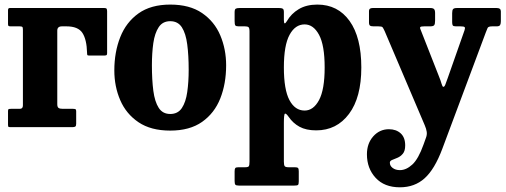

<svg xmlns="http://www.w3.org/2000/svg" viewBox="-20 -555 2210 838"><path d="M65.5 -440H27Q19.5 -440 17.2 -441.8Q15 -443.5 15 -451V-510.5Q15 -520 22.5 -520H435.5Q443 -520 445.2 -517Q447.5 -514 447.5 -505.5V-322.5Q447.5 -315.5 444 -314Q440.5 -312.5 433.5 -312.5H370Q362.5 -312.5 361.2 -315Q360 -317.5 360 -324.5Q358.5 -382.5 339.8 -411.2Q321 -440 270 -440H250.5Q230 -440 230 -421.5V-100Q230 -88 235.5 -84Q241 -80 254 -80H298.5Q305.5 -80 309 -78.5Q312.5 -77 312.5 -70V-15Q312.5 -5.5 308.8 -2.8Q305 0 296 0H27.5Q20 0 17.5 -1.2Q15 -2.5 15 -10V-71Q15 -77.5 18.2 -78.8Q21.5 -80 28.5 -80H66.5Q80 -80 80 -95V-425Q80 -435 77.5 -437.5Q75 -440 65.5 -440Z M479 -247.5Q479 -327.5 504.8 -392.8Q530.5 -458 584.5 -496.5Q638.5 -535 723 -535Q808 -535 862 -498Q916 -461 941.5 -400.5Q967 -340 967 -270Q967 -190 941.5 -125.5Q916 -61 862 -23Q808 15 723 15Q638.5 15 584.5 -21.5Q530.5 -58 504.8 -117.8Q479 -177.5 479 -247.5ZM643 -270Q643 -207 649.2 -159Q655.5 -111 672.8 -84.2Q690 -57.5 723 -57.5Q756.5 -57.5 773.8 -83.5Q791 -109.5 797.2 -153.2Q803.5 -197 803.5 -250Q803.5 -313.5 797.2 -361.2Q791 -409 773.8 -435.8Q756.5 -462.5 723 -462.5Q690 -462.5 672.8 -436.5Q655.5 -410.5 649.2 -367Q643 -323.5 643 -270Z M1004 -463V-501Q1004 -514 1008.8 -517Q1013.5 -520 1025.5 -520H1198.5Q1209.5 -520 1214.2 -517Q1219 -514 1219 -502.5V-468Q1219 -441 1232 -462.5Q1251 -495.5 1284.2 -515.2Q1317.5 -535 1365 -535Q1454.5 -535 1505.8 -463.5Q1557 -392 1557 -260.5Q1557 -129.5 1503.2 -57.8Q1449.5 14 1360 14Q1316 14 1287.2 -1.8Q1258.5 -17.5 1239.5 -45.5Q1228.5 -61 1223.8 -59Q1219 -57 1219 -18.5V150.5Q1219 166 1222.8 170.5Q1226.5 175 1240.5 175H1266.5Q1277 175 1280.5 178Q1284 181 1284 192.5V236.5Q1284 249.5 1280.5 252.2Q1277 255 1264 255H1023Q1010.5 255 1007.2 251Q1004 247 1004 235V193Q1004 182.5 1006.8 178.8Q1009.5 175 1020 175H1049.5Q1063 175 1066 170.5Q1069 166 1069 150V-417.5Q1069 -433 1064.5 -436.5Q1060 -440 1049 -440H1021.5Q1010 -440 1007 -444.2Q1004 -448.5 1004 -463ZM1219 -260.5Q1219 -164 1243.2 -118.2Q1267.5 -72.5 1309.5 -72.5Q1348 -72.5 1372.5 -118.2Q1397 -164 1397 -260.5Q1397 -357.5 1372.5 -403Q1348 -448.5 1309.5 -448.5Q1268.5 -448.5 1243.8 -403Q1219 -357.5 1219 -260.5Z M1581.5 118.5Q1581.5 71 1609.2 40Q1637 9 1677.5 9Q1709 9 1728.8 27Q1748.5 45 1748.5 79.5Q1748.5 104 1738.2 116Q1728 128 1715 133.5Q1702 139 1691.8 143Q1681.5 147 1681.5 155Q1681.5 169 1694 178.2Q1706.5 187.5 1725.5 187.5Q1753 187.5 1779.5 163.2Q1806 139 1828.5 76L1838 49.5Q1844.5 34 1842.5 20.5Q1840.5 7 1834 -8L1659 -419Q1653 -432 1649.8 -436Q1646.5 -440 1631.5 -440H1610.5Q1599.5 -440 1595 -443.2Q1590.5 -446.5 1590.5 -457V-507.5Q1590.5 -520 1606.5 -520H1858Q1870 -520 1874.5 -515.2Q1879 -510.5 1879 -497.5V-465Q1879 -450 1875 -445Q1871 -440 1857.5 -440H1832Q1818 -440 1814.8 -437.2Q1811.5 -434.5 1816 -425L1895.5 -222.5Q1903.5 -203 1907.2 -189.5Q1911 -176 1915 -176Q1920 -176 1923.8 -186.2Q1927.5 -196.5 1934 -214L2007.5 -423Q2011 -433 2008 -436.5Q2005 -440 1989.5 -440H1970Q1959 -440 1956.2 -444Q1953.5 -448 1953.5 -458V-497.5Q1953.5 -510.5 1957.5 -515.2Q1961.5 -520 1974 -520H2148Q2166 -520 2166 -505.5V-462.5Q2166 -451.5 2162.8 -445.8Q2159.5 -440 2148 -440H2128.5Q2111.5 -440 2108.2 -433Q2105 -426 2100.5 -414L1910.5 94.5Q1877 184 1833.2 223.2Q1789.5 262.5 1725.5 262.5Q1657.5 262.5 1619.5 221.2Q1581.5 180 1581.5 118.5Z"/></svg>

Font: Besley* Narrow
Style: Bold
Weight: 700
Width: 4
Designer: Owen Earl
Foundry: indestructible type*
Version: Version 3.000; ttfautohint (v1.8.3)